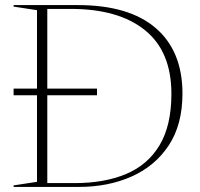

<svg xmlns="http://www.w3.org/2000/svg" viewBox="-20 -735 788 755"><path d="M33.5 0V-6L125.5 -20V-360.5H33.5V-386.5H125.5V-695L33.5 -709V-715H285.5Q487.5 -715 592.5 -624.5Q697.5 -534 697.5 -367Q697.5 -245.5 644 -164Q590.5 -82.5 498.2 -41.2Q406 0 290 0ZM654 -366Q654 -532.5 550.2 -616.2Q446.5 -700 258 -700H166V-386.5H361.5V-360.5H166V-15H274Q390.5 -15 475.8 -50.8Q561 -86.5 607.5 -164Q654 -241.5 654 -366Z"/></svg>

Font: Newsreader Display ExtraLight
Style: Regular
Weight: 275
Designer: Hugues Gentile
Foundry: Production Type
Version: Version 1.001